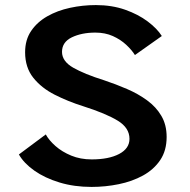

<svg xmlns="http://www.w3.org/2000/svg" viewBox="-20 -726 750 757"><path d="M341 11Q272.5 11 214.8 -6.5Q157 -24 115.5 -53.2Q74 -82.5 54.5 -117L160.5 -196Q173 -173 198.8 -150.2Q224.5 -127.5 260.8 -112.5Q297 -97.5 341.5 -97.5Q409 -97.5 449.8 -119Q490.5 -140.5 490.5 -178.5Q490.5 -222 444.2 -250.2Q398 -278.5 308.5 -307Q248 -326 195.8 -352.5Q143.5 -379 111.2 -419.5Q79 -460 79 -520Q79 -569 102.8 -604Q126.5 -639 166.5 -661.8Q206.5 -684.5 256.2 -695.2Q306 -706 358 -706Q421 -706 473 -687.8Q525 -669.5 562.2 -641.5Q599.5 -613.5 618 -584L512 -509Q499.5 -529 477.5 -549.5Q455.5 -570 425 -583.8Q394.5 -597.5 356 -597.5Q302 -597.5 263.2 -578.8Q224.5 -560 224.5 -521.5Q224.5 -484.5 268.5 -459.2Q312.5 -434 390.5 -409.5Q437 -394 481 -375Q525 -356 560.2 -330.2Q595.5 -304.5 616.2 -269.2Q637 -234 637 -186Q637 -132.5 611.8 -95Q586.5 -57.5 543.8 -34Q501 -10.5 448.2 0.2Q395.5 11 341 11Z"/></svg>

Font: League Mono SemiBold
Style: Regular
Weight: 600
Width: 6
Designer: Tyler Finck
Foundry: The League of Moveable Type / Tyler Finck
Version: Version 2.300;RELEASE